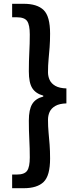

<svg xmlns="http://www.w3.org/2000/svg" viewBox="-20 -820 407 1012"><path d="M44 172V100H68Q109 100 123 80Q137 60 137 10Q137 -39 134.5 -84.5Q132 -130 132 -184Q132 -243 150 -272Q168 -301 208 -311V-316Q168 -327 150 -355.5Q132 -384 132 -444Q132 -499 134.5 -544.5Q137 -590 137 -638Q137 -689 123 -709Q109 -729 68 -729H44V-800H105Q176 -800 210 -767Q244 -734 244 -643Q244 -603 241.5 -570.5Q239 -538 236 -507Q233 -476 233 -439Q233 -418 241.5 -399Q250 -380 271.5 -367.5Q293 -355 330 -354V-275Q293 -274 271.5 -261.5Q250 -249 241.5 -230Q233 -211 233 -189Q233 -152 236 -121Q239 -90 241.5 -57.5Q244 -25 244 16Q244 106 210 139Q176 172 105 172Z"/></svg>

Font: Noto Sans KR SemiBold
Style: Regular
Weight: 600
Designer: Ryoko NISHIZUKA  (kana, bopomofo & ideographs); Paul D. Hunt (Latin, Greek & Cyrillic); Sandoll Communications , Soo-you
Foundry: Adobe
Version: Version 2.004-H2;hotconv 1.0.118;makeotfexe 2.5.65603